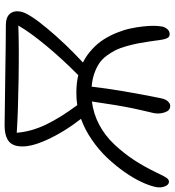

<svg xmlns="http://www.w3.org/2000/svg" viewBox="8 -716 753 827"><g transform="rotate(-90 384.5 -302.5)"><path d="M341.8 54.2Q321.8 54.2 314 30.8Q306.2 7.3 311 -17.1Q312.5 -24.4 320.3 -56.9Q328.1 -89.4 331.1 -105Q346.2 -179.2 360.8 -283.2Q307.1 -276.4 260 -251.2Q212.9 -226.1 175.3 -185.8Q137.7 -145.5 109.1 -102.1Q80.6 -58.6 54.2 -3.9Q39.6 27.3 32.2 38.1Q24.9 48.8 15.1 48.8Q2.4 48.8 -4.6 31.5Q-11.7 14.2 -7.8 -6.8Q-2 -35.2 14.4 -70.1Q30.8 -105 57.9 -143.6Q85 -182.1 118.4 -217.5Q151.9 -252.9 195.8 -283.2Q239.7 -313.5 286.1 -330.1Q229 -403.3 194.6 -479.5Q160.2 -555.7 168.9 -603Q173.8 -632.3 196 -645.8Q218.3 -659.2 257.8 -659.2Q286.6 -659.2 456.5 -656.5Q626.5 -653.8 689 -653.8Q724.1 -653.8 738.8 -636.2Q753.4 -618.7 748 -589.8Q741.2 -554.7 676 -476.3Q610.8 -397.9 528.8 -321.8Q560.1 -306.2 585.9 -282.2Q611.8 -258.3 628.4 -231.9Q645 -205.6 657.2 -175.3Q669.4 -145 675.3 -117.2Q681.2 -89.4 684.1 -62.7Q687 -36.1 686.8 -16.6Q686.5 2.9 684.1 16.1Q682.6 29.3 673.6 40.5Q664.6 51.8 650.9 51.8Q646 51.8 642.1 50Q638.2 48.3 635.5 43.9Q632.8 39.6 631.1 35.2Q629.4 30.8 627.7 21.7Q626 12.7 625 5.6Q624 -1.5 622.3 -14.6Q620.6 -27.8 619.1 -37.1Q614.7 -66.9 610.6 -87.4Q606.4 -107.9 598.9 -135Q591.3 -162.1 582.3 -180.4Q573.2 -198.7 558.6 -218.8Q543.9 -238.8 525.6 -251.2Q507.3 -263.7 481.7 -272.7Q456.1 -281.7 424.8 -284.2Q410.6 -162.1 375 13.2Q371.1 33.7 361.6 43.9Q352.1 54.2 341.8 54.2ZM397.9 -350.1Q441.4 -350.1 474.1 -341.8Q543.9 -410.6 601.8 -480.7Q659.7 -550.8 688 -600.1Q604.5 -596.7 457.8 -598.9Q311 -601.1 226.1 -606.9Q231 -545.4 260.3 -483.2Q289.6 -420.9 345.2 -346.2Q369.1 -350.1 397.9 -350.1Z"/></g></svg>

Font: Shantell Sans Bouncy
Style: Italic
Weight: 300
Italic angle: -11.31°
Designer: Stephen Nixon, Anya Danilova, Shantell Martin
Foundry: Arrow Type
Version: Version 1.006;[9816181b4]